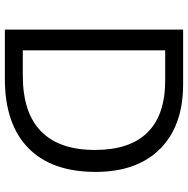

<svg xmlns="http://www.w3.org/2000/svg" viewBox="-12 -742 754 769"><g transform="rotate(90 364.5 -357.0)"><path d="M668 -363.8Q668 -187 572 -93.5Q476.1 0 295.9 0H98.1V-713.9H316.9Q483.4 -713.9 575.7 -621.6Q668 -529.3 668 -363.8ZM580.1 -360.8Q580.1 -500.5 510 -571.3Q439.9 -642.1 301.8 -642.1H181.2V-71.8H282.2Q430.7 -71.8 505.4 -144.8Q580.1 -217.8 580.1 -360.8Z"/></g></svg>

Font: f08361285
Style: Regular
Weight: 400
Foundry: Ascender Corporation
Version: Version 1.10